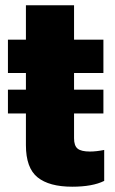

<svg xmlns="http://www.w3.org/2000/svg" viewBox="-20 -673 436 726"><path d="M10 -334H78V-397H10V-523H78V-653H260V-523H371V-397H260V-334H371V-244H260V-150Q260 -122 273.5 -111Q287 -100 320 -100Q344 -100 374 -106V11Q330 33 253 33Q166 33 122 -2.5Q78 -38 78 -124V-244H10Z"/></svg>

Font: BM Euljiro oraeorae
Style: Regular
Weight: 400
Designer: Bongjin Kim; Bomjun Kim; Myungsoo Han; Hyesun Chae; Mikyoung Jeong; Wujin Sim; Minjae Kang; Suwha Jang;
Foundry: Sandoll Inc.
Version: Version 1.000;hotconv 1.0.109;makeexe 2.5.65596